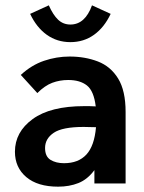

<svg xmlns="http://www.w3.org/2000/svg" viewBox="-20 -688 540 720"><path d="M198 12Q121 12 78.5 -24Q36 -60 36 -119Q36 -193 102.5 -241.5Q169 -290 296 -290Q303 -290 314.5 -290Q326 -290 339 -289Q332 -347 306 -367.5Q280 -388 236 -388Q204 -388 176 -377.5Q148 -367 120 -339L58 -407Q98 -444 145 -460Q192 -476 241 -476Q299 -476 347 -457.5Q395 -439 423 -393.5Q451 -348 451 -268V0H334V-50Q308 -15 274 -1.5Q240 12 198 12ZM149 -133Q149 -101 169.5 -88.5Q190 -76 220 -76Q274 -76 304 -108.5Q334 -141 340 -211Q327 -211 315 -211.5Q303 -212 294 -212Q214 -212 181.5 -190Q149 -168 149 -133ZM325 -668 395 -636Q371 -585 332.5 -557.5Q294 -530 244 -530Q194 -530 155.5 -557.5Q117 -585 93 -636L163 -668Q179 -632 198 -614Q217 -596 244 -596Q299 -596 325 -668Z"/></svg>

Font: Ligconsolata
Style: Bold
Weight: 700
Monospace: yes
Designer: Raph Levien, Cyreal, Brenton Simpson
Foundry: Raph Levien, Cyreal, Google
Version: Version 3.001; ttfautohint (v1.8.2.53-6de2)